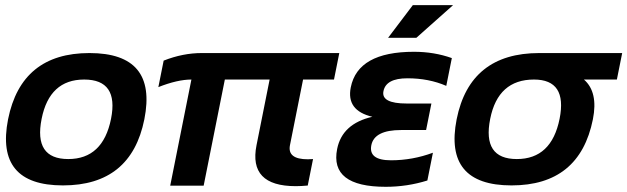

<svg xmlns="http://www.w3.org/2000/svg" viewBox="-20 -718 2428 743"><path d="M244.1 -102.5Q378.4 -102.5 409.7 -258.3Q439.9 -410.2 305.7 -410.2Q171.4 -410.2 141.1 -258.3Q109.9 -102.5 244.1 -102.5ZM11.2 -256.3Q62.5 -512.7 326.2 -512.7Q589.8 -512.7 538.6 -256.3Q487.3 -0.5 223.6 -0.5Q-39.1 -0.5 11.2 -256.3Z M613.3 -483.4Q687.5 -512.7 760.7 -512.7H1293L1272.5 -410.2H1152.8L1102.1 -156.2Q1091.3 -101.6 1171.4 -101.6Q1180.7 -101.6 1191.4 -102.5L1170.9 0Q1146 2.4 1124.5 2.4Q940.9 2.4 972.7 -156.2L1023.4 -410.2H850.1L768.1 0.5H638.7L720.7 -410.2Q667 -410.2 592.8 -380.9Z M1707 -385.7Q1639.6 -415 1556.6 -415Q1473.6 -415 1463.9 -365.2Q1454.1 -317.4 1554.2 -317.4H1649.4L1628.9 -214.8H1532.2Q1428.7 -214.8 1417 -156.2Q1405.3 -97.7 1493.2 -97.7Q1576.2 -97.7 1655.3 -127L1633.8 -19.5Q1555.7 4.9 1472.7 4.9Q1255.4 4.9 1284.7 -141.6Q1304.2 -239.3 1420.9 -266.1Q1319.3 -290 1337.4 -379.9Q1364.7 -517.6 1582 -517.6Q1660.2 -517.6 1728.5 -493.2ZM1577.6 -698.2H1733.4L1591.3 -571.8H1481.9Z M1980 -102.5Q2114.3 -102.5 2145.5 -258.3Q2175.8 -410.2 2046.4 -410.2Q1907.2 -410.2 1877 -258.3Q1845.7 -102.5 1980 -102.5ZM1747.1 -256.3Q1798.3 -512.7 2066.9 -512.7H2387.7L2367.2 -410.2H2239.7Q2295.4 -361.8 2274.4 -256.3Q2223.1 -0.5 1959.5 -0.5Q1696.8 -0.5 1747.1 -256.3Z"/></svg>

Font: Sansation
Style: Bold Italic
Weight: 700
Designer: Bernd Montag
Version: Version 1.301